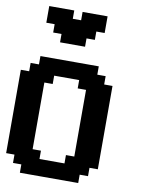

<svg xmlns="http://www.w3.org/2000/svg" viewBox="-126 -1334 1063 1418"><g transform="rotate(10 406.0 -625.0)"><path d="M125 0H562.5V-62.5H625V-125H687.5V-750H625V-812.5H562.5V-875H125V-812.5H62.5V-750H0V-125H62.5V-62.5H125ZM437.5 -125H250V-187.5H187.5V-687.5H250V-750H437.5V-687.5H500V-187.5H437.5ZM250 -1000H437.5V-1062.5H500V-1125H562.5V-1250H375V-1187.5H312.5V-1250H125V-1125H187.5V-1062.5H250Z"/></g></svg>

Font: Faithful 32x
Style: Semibold
Weight: 400
Foundry: Faithful Resource Pack
Version: Version 1.0; January 27, 2023